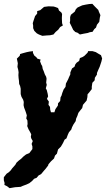

<svg xmlns="http://www.w3.org/2000/svg" viewBox="-32 -767 553 1002"><path d="M18 215 5 205 -9 198 -8 188 -12 174V158L2 140L16 130L24 122L32 111L48 93L54 82L66 71L79 61L90 50L104 39L121 32L137 11V-3L133 -16L139 -31L131 -45L129 -53L131 -66L125 -78L117 -92L110 -109L112 -120L111 -138L105 -149L108 -165L103 -181L99 -192L94 -205L91 -218L92 -235L89 -246L80 -262L76 -276V-286V-304L73 -318L68 -329L67 -345L65 -360L64 -375L65 -390L63 -403L59 -418L61 -437L56 -461L71 -476L73 -485L86 -489L108 -495L123 -498L140 -500V-491L147 -477L158 -468L163 -461L180 -456L177 -447L184 -429L188 -423L191 -407L196 -396L202 -379L209 -366L211 -356L209 -336L212 -324L207 -306L212 -297L217 -277L219 -264L213 -251L223 -237L221 -220L229 -209L230 -195L234 -181H252L257 -197L270 -216L271 -228L282 -240L284 -259L289 -268L293 -282L300 -300L310 -314L312 -331L324 -354L328 -364L335 -379V-389L344 -410L357 -419L361 -431L368 -440L381 -449L385 -464L398 -469L409 -476L425 -492L428 -500H441H451L468 -495L481 -487L495 -479L501 -462L497 -445L488 -418L482 -405L474 -386V-378L463 -361L462 -348L450 -335L447 -315V-302L433 -284L425 -275L424 -260L420 -242L413 -234L401 -220L397 -203L387 -191L377 -178L372 -163L365 -147L363 -135L351 -117L344 -103L340 -91L328 -77L322 -64L315 -45L305 -38L297 -21L286 -2L271 13L265 35L255 45L250 60L234 75L221 90L219 97L206 114L198 123L183 141L169 149L159 161L146 166L136 177L121 189L106 196L87 203L76 208L63 209L47 210ZM385 -587 373 -596 361 -600 350 -611 341 -630 332 -648 334 -659V-678L338 -690L358 -706L364 -719L373 -728L397 -739L416 -743L434 -746L450 -747L462 -734L471 -725L481 -715L484 -706L492 -688L489 -675L486 -653L474 -638L469 -623L460 -615L451 -601L437 -599L426 -595L404 -591ZM189 -580 171 -587 160 -593 147 -606 141 -620V-633L139 -646L143 -659L151 -683L162 -696V-709L178 -714L198 -731L221 -734L248 -733L258 -730L271 -725L276 -712L288 -702L292 -694L291 -677V-668L292 -646L296 -634L282 -626L272 -612L258 -600L247 -587L229 -583L211 -582Z"/></svg>

Font: Winky Rough SemiBold
Style: Italic
Weight: 600
Italic angle: -8.97852°
Designer: Simon Atzbach
Foundry: typofactur
Version: Version 1.206; ttfautohint (v1.8.4.7-5d5b)